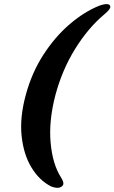

<svg xmlns="http://www.w3.org/2000/svg" viewBox="-20 -773 548 919"><path d="M103.5 -319Q132 -424.5 187.2 -510.2Q242.5 -596 312.8 -656.5Q383 -717 456 -746Q505.5 -763 508 -741Q509.5 -729.5 478.5 -703.5Q401.5 -639 339.5 -538.8Q277.5 -438.5 245.5 -319Q213 -195.5 222.2 -91Q231.5 13.5 272.5 77Q289 103 280.5 114.5Q265.5 134.5 225 119.5Q168.5 91 130.8 29Q93 -33 83.5 -122Q74 -211 103.5 -319Z"/></svg>

Font: Fraunces 9pt
Style: Bold Italic
Weight: 700
Italic angle: -16°
Version: Version 1.000;[b76b70a41]